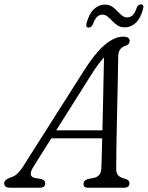

<svg xmlns="http://www.w3.org/2000/svg" viewBox="-52 -878 691 898"><path d="M104 -97.5Q76.5 -53.5 110.5 -46L141.5 -40.5Q160 -35 159.5 -21Q159.5 0 133 0H-3.5Q-32.5 0 -32.5 -21Q-32 -37.5 -3.5 -47.5Q28 -55 56 -99.5L338 -543.5Q391 -628 436.8 -667.2Q482.5 -706.5 525 -706.5Q554.5 -706.5 554.5 -686.5Q554.5 -670.5 535.5 -664Q519 -659 510 -647Q501 -635 501 -612Q500.5 -572 499.2 -517.5Q498 -463 496.8 -402.2Q495.5 -341.5 494.2 -282Q493 -222.5 492.2 -171.8Q491.5 -121 491.5 -87.5Q491.5 -66.5 502 -56.5Q512.5 -46.5 538 -40Q553.5 -35 553.5 -20.5Q553 0 528.5 0H358.5Q338 0 338.5 -18.5Q338.5 -33 357 -40L391 -47Q421 -55.5 422 -91.5Q423 -117.5 424 -153.2Q425 -189 426 -231H188ZM368.5 -518.5 211 -268.5H427Q428.5 -326 429.8 -387Q431 -448 432.2 -505.8Q433.5 -563.5 434.5 -609.5Q421 -595 404.2 -572.2Q387.5 -549.5 368.5 -518.5ZM531.5 -750Q512 -750 498.2 -759Q484.5 -768 473.2 -779.8Q462 -791.5 451.2 -800.5Q440.5 -809.5 427.5 -809.5Q397 -809.5 383 -765Q376 -749 362.5 -749Q347.5 -749 353 -770Q364.5 -813.5 387.2 -835Q410 -856.5 438.5 -856.5Q458 -856.5 471.8 -847.5Q485.5 -838.5 496.5 -826.5Q507.5 -814.5 518.5 -805.5Q529.5 -796.5 542.5 -796.5Q573.5 -796.5 587 -841Q593 -857.5 607.5 -857.5Q623 -857.5 617 -836Q605.5 -792 582.8 -771Q560 -750 531.5 -750Z"/></svg>

Font: Fraunces 72pt S100 Light
Style: Italic
Weight: 300
Italic angle: -16°
Version: Version 1.000; ttfautohint (v1.8.3)